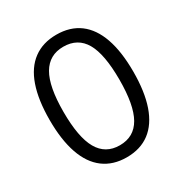

<svg xmlns="http://www.w3.org/2000/svg" viewBox="-168 -843 936 981"><g transform="rotate(-30 300.0 -352.5)"><path d="M300 9Q220 9 164.5 -32.5Q109 -74 81 -155Q53 -236 53 -353Q53 -471 81 -551.5Q109 -632 164.5 -673Q220 -714 300 -714Q381 -714 436 -673Q491 -632 519 -552Q547 -472 547 -354Q547 -236 519 -155Q491 -74 436 -32.5Q381 9 300 9ZM300 -62Q384 -62 424.5 -133Q465 -204 465 -354Q465 -504 425 -573.5Q385 -643 300 -643Q217 -643 176 -573Q135 -503 135 -354Q135 -204 175.5 -133Q216 -62 300 -62Z"/></g></svg>

Font: NunitoSans1
Style: Book
Weight: 400
Designer: Vernon Adams
Foundry: Vernon Adams
Version: Version 3.101;gftools[0.9.27]